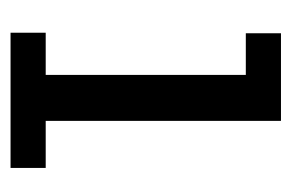

<svg xmlns="http://www.w3.org/2000/svg" viewBox="-112 -428 540 355"><g transform="rotate(90 157.5 -250.0)"><path d="M41 -435V-500H203V-65H290V0H40V-65H118V-435Z"/></g></svg>

Font: Cherry Swash
Style: Regular
Weight: 400
Designer: Kasatkina Nataliya
Foundry: Nataliya Kasatkina
Version: Version 1.001